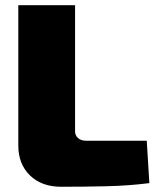

<svg xmlns="http://www.w3.org/2000/svg" viewBox="-20 -710 597 734"><path d="M267 -690V-208Q267 -192 278.5 -182Q290 -172 309 -172H541L551 -10Q474 0 386.5 2Q299 4 214 4Q139 4 94.5 -39.5Q50 -83 50 -153V-690Z"/></svg>

Font: Exo 2 Black
Style: Regular
Weight: 900
Designer: Natanael Gama
Foundry: Natanael Gama
Version: Version 2.010